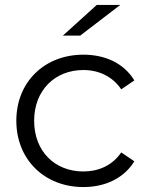

<svg xmlns="http://www.w3.org/2000/svg" viewBox="-20 -751 603 776"><path d="M234 -607H304L466 -731H371ZM317 5C406 5 481 -31 523 -99L470 -135C434 -82 378 -58 317 -58C202 -58 118 -139 118 -263C118 -386 202 -468 317 -468C378 -468 434 -443 470 -390L523 -426C481 -495 406 -530 317 -530C160 -530 46 -420 46 -263C46 -106 160 5 317 5Z"/></svg>

Font: Montserrat Lite
Style: Regular
Weight: 400
Designer: Julieta Ulanovsky
Foundry: Julieta Ulanovsky
Version: Version 7.200;PS 007.200;hotconv 1.0.88;makeotf.lib2.5.64775